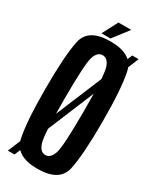

<svg xmlns="http://www.w3.org/2000/svg" viewBox="-200 -832 730 895"><g transform="rotate(30 164.5 -385.0)"><path d="M8 0H44L323 -674H288.5ZM169 4.5Q287.5 4.5 305.2 -77.2Q323 -159 323 -337.5Q323 -516 305.2 -598.2Q287.5 -680.5 169 -680.5Q50.5 -680.5 33 -598.8Q15.5 -517 15.5 -337.5Q15.5 -159 33.5 -77.2Q51.5 4.5 169 4.5ZM169 -69.5Q141 -69.5 128.5 -109.5Q116 -149.5 116 -337.5Q116 -528 128.5 -567.2Q141 -606.5 169 -606.5Q197.5 -606.5 210.2 -567.2Q223 -528 223 -337.5Q223 -149.5 210.2 -109.5Q197.5 -69.5 169 -69.5ZM112.5 -692H161L225 -775H156Z"/></g></svg>

Font: Anybody ExtraCondensed Medium
Style: Regular
Weight: 500
Width: 2
Version: Version 1.113;gftools[0.9.25]